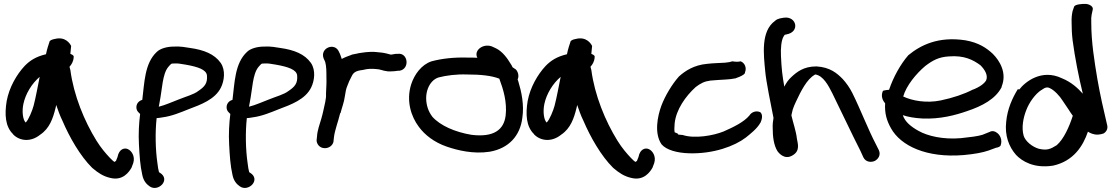

<svg xmlns="http://www.w3.org/2000/svg" viewBox="-20 -760 5662 977"><path d="M47 -75H48C80 -43 136 -35 185 -75C233 -107 250 -160 262 -208C263 -214 265 -218 266 -226C275 -200 285 -171 298 -145C333 -63 388 34 449 94C478 119 505 137 540 145C605 162 637 115 650 92V91L658 70C669 35 649 7 631 -1C615 -9 586 -4 578 39L570 59C567 61 565 62 562 64C557 61 551 55 539 43C519 22 494 -7 471 -44C409 -144 355 -275 338 -404C337 -410 334 -415 334 -421C343 -430 354 -447 355 -470C356 -474 354 -480 338 -486C339 -499 341 -513 342 -526C336 -539 312 -575 260 -562C243 -559 238 -555 233 -551C228 -536 219 -510 214 -484C163 -472 132 -452 105 -424C65 -381 27 -316 14 -246C3 -179 6 -116 47 -77ZM99 -231C110 -283 142 -335 182 -369C172 -321 163 -268 151 -222C145 -199 125 -149 111 -137H110C96 -152 91 -193 99 -231Z M871 -437C888 -438 898 -435 925 -431C987 -420 1029 -406 1033 -377C1037 -335 1020 -318 989 -297C966 -279 926 -269 887 -253C860 -243 821 -225 788 -217C789 -223 791 -231 792 -239C806 -309 806 -382 836 -419C852 -436 848 -437 868 -437ZM693 -180C687 -132 684 -78 687 -25C690 31 693 82 704 130C710 160 725 177 741 188C785 220 852 153 792 118L791 117H790L789 116C786 107 783 87 781 70C771 2 769 -86 777 -159C786 -159 795 -161 808 -163C854 -169 899 -188 939 -204C1003 -228 1074 -254 1104 -314C1121 -348 1129 -402 1103 -440C1071 -485 1018 -506 947 -516C926 -519 900 -525 865 -523C830 -523 795 -513 778 -496C715 -438 715 -336 704 -252C677 -244 670 -220 676 -202C679 -193 685 -188 693 -180Z M1330 -437C1347 -438 1357 -435 1384 -431C1446 -420 1488 -406 1492 -377C1496 -335 1479 -318 1448 -297C1425 -279 1385 -269 1346 -253C1319 -243 1280 -225 1247 -217C1248 -223 1250 -231 1251 -239C1265 -309 1265 -382 1295 -419C1311 -436 1307 -437 1327 -437ZM1152 -180C1146 -132 1143 -78 1146 -25C1149 31 1152 82 1163 130C1169 160 1184 177 1200 188C1244 220 1311 153 1251 118L1250 117H1249L1248 116C1245 107 1242 87 1240 70C1230 2 1228 -86 1236 -159C1245 -159 1254 -161 1267 -163C1313 -169 1358 -188 1398 -204C1462 -228 1533 -254 1563 -314C1580 -348 1588 -402 1562 -440C1530 -485 1477 -506 1406 -516C1385 -519 1359 -525 1324 -523C1289 -523 1254 -513 1237 -496C1174 -438 1174 -336 1163 -252C1136 -244 1129 -220 1135 -202C1138 -193 1144 -188 1152 -180Z M2013 -400C2067 -409 2057 -494 2003 -486H1994C1987 -485 1981 -484 1970 -482C1970 -482 1967 -482 1965 -483L1950 -487C1941 -489 1933 -491 1925 -492L1896 -495C1858 -499 1825 -492 1803 -489L1800 -488L1770 -482L1769 -481C1755 -476 1733 -468 1719 -460C1715 -472 1711 -485 1705 -496C1684 -547 1606 -516 1627 -462C1631 -452 1633 -451 1635 -444C1641 -423 1641 -395 1641 -365C1641 -352 1642 -340 1641 -332V-330C1641 -315 1639 -302 1639 -286V-270C1639 -260 1635 -246 1635 -241C1629 -214 1623 -183 1615 -156C1607 -128 1595 -98 1593 -65L1591 -46C1591 -29 1605 -6 1633 -6C1656 -6 1673 -21 1677 -39V-41L1679 -59C1683 -97 1700 -138 1711 -184L1713 -185C1719 -211 1731 -239 1735 -271C1738 -290 1741 -309 1747 -322L1757 -347L1770 -373C1779 -392 1792 -400 1826 -404L1845 -408C1863 -411 1887 -410 1908 -407C1922 -405 1942 -394 1974 -397C1982 -397 1992 -398 2005 -400Z M2602 -409H2601L2588 -418C2586 -423 2582 -431 2578 -436C2562 -463 2537 -498 2504 -514L2491 -520C2445 -545 2388 -506 2409 -466C2393 -467 2377 -467 2359 -467C2290 -469 2228 -462 2176 -448C2124 -431 2088 -380 2072 -330C2046 -246 2072 -167 2111 -115C2141 -74 2189 -36 2253 -14C2308 5 2389 25 2472 12C2569 -5 2627 -69 2638 -161C2648 -227 2633 -295 2618 -344L2614 -356C2623 -374 2615 -399 2602 -409ZM2212 -366C2250 -376 2303 -383 2356 -381H2357C2427 -381 2481 -375 2520 -360L2521 -359C2541 -306 2561 -240 2553 -172C2544 -99 2492 -60 2379 -74C2295 -88 2220 -121 2180 -166C2169 -181 2162 -194 2157 -209C2133 -281 2163 -351 2212 -366Z M2698 -75H2699C2731 -43 2787 -35 2836 -75C2884 -107 2901 -160 2913 -208C2914 -214 2916 -218 2917 -226C2926 -200 2936 -171 2949 -145C2984 -63 3039 34 3100 94C3129 119 3156 137 3191 145C3256 162 3288 115 3301 92V91L3309 70C3320 35 3300 7 3282 -1C3266 -9 3237 -4 3229 39L3221 59C3218 61 3216 62 3213 64C3208 61 3202 55 3190 43C3170 22 3145 -7 3122 -44C3060 -144 3006 -275 2989 -404C2988 -410 2985 -415 2985 -421C2994 -430 3005 -447 3006 -470C3007 -474 3005 -480 2989 -486C2990 -499 2992 -513 2993 -526C2987 -539 2963 -575 2911 -562C2894 -559 2889 -555 2884 -551C2879 -536 2870 -510 2865 -484C2814 -472 2783 -452 2756 -424C2716 -381 2678 -316 2665 -246C2654 -179 2657 -116 2698 -77ZM2750 -231C2761 -283 2793 -335 2833 -369C2823 -321 2814 -268 2802 -222C2796 -199 2776 -149 2762 -137H2761C2747 -152 2742 -193 2750 -231Z M3413 -87C3411 -97 3411 -112 3413 -132C3420 -202 3469 -271 3520 -317C3545 -336 3564 -346 3595 -350C3607 -351 3622 -352 3634 -353C3656 -355 3693 -355 3720 -361H3723L3724 -362C3779 -381 3770 -392 3771 -392C3780 -414 3771 -439 3749 -448C3737 -445 3724 -445 3707 -448C3691 -444 3691 -443 3669 -441C3639 -439 3611 -439 3577 -435C3512 -429 3467 -400 3435 -371C3400 -332 3364 -272 3345 -221C3326 -169 3308 -82 3346 -26C3371 4 3427 18 3485 20C3611 24 3719 -17 3775 -60C3800 -80 3833 -106 3849 -135L3850 -136C3855 -148 3865 -174 3849 -189C3825 -200 3802 -187 3794 -173C3766 -139 3712 -113 3662 -91C3610 -70 3515 -53 3454 -73C3430 -75 3430 -74 3429 -80Z M4133 -422C4069 -422 4034 -393 4008 -369C3992 -355 3980 -337 3971 -319C3961 -375 3957 -409 3954 -474C3952 -516 3956 -553 3966 -572C3972 -583 3972 -582 3976 -584H3980L3982 -585C4052 -597 4034 -679 3969 -670C3960 -668 3937 -667 3924 -654C3850 -601 3866 -481 3874 -396C3878 -348 3903 -225 3916 -160C3913 -144 3911 -125 3912 -107C3912 -65 3917 -22 3936 9C3939 13 3970 58 4014 30C4053 7 4039 -30 4035 -55C4031 -92 4016 -134 4007 -173C4007 -173 4008 -173 4008 -178L4014 -203C4018 -216 4024 -229 4030 -242C4055 -296 4086 -357 4125 -379C4126 -380 4127 -381 4130 -381C4169 -374 4195 -326 4215 -286C4259 -197 4314 -79 4358 7L4373 40C4385 66 4414 67 4431 59C4447 51 4464 30 4452 4L4437 -26C4398 -100 4358 -205 4317 -287C4303 -315 4286 -338 4269 -357C4240 -387 4204 -418 4135 -422Z M5077 -320C5105 -389 5067 -451 5032 -486C5001 -515 4961 -543 4892 -555C4754 -576 4664 -530 4602 -479C4562 -433 4526 -368 4504 -303C4486 -302 4476 -299 4473 -298C4460 -270 4473 -247 4484 -234C4481 -183 4492 -146 4514 -107C4563 -19 4693 45 4884 29C4940 24 4981 16 5010 6L5048 -8C5062 -10 5068 -15 5071 -18C5083 -48 5068 -75 5052 -85C5043 -92 5031 -95 5020 -91L5019 -90L4979 -74C4957 -67 4918 -62 4870 -57C4779 -49 4700 -68 4654 -94C4616 -115 4585 -140 4574 -174C4600 -165 4635 -159 4674 -157C4764 -153 4842 -174 4902 -195C4977 -220 5046 -256 5077 -317ZM4576 -269C4592 -325 4642 -385 4688 -424C4726 -453 4757 -470 4809 -473C4886 -479 4931 -456 4969 -428C4991 -406 5009 -377 4998 -351C4989 -335 4965 -317 4931 -304H4930C4886 -281 4829 -262 4767 -249C4695 -234 4622 -247 4576 -269Z M5490 -283C5464 -312 5432 -342 5383 -362C5280 -411 5196 -343 5167 -305C5164 -305 5162 -306 5159 -306C5132 -262 5106 -206 5100 -140C5092 -70 5114 -13 5150 28C5180 60 5241 98 5337 83H5338C5443 60 5491 -17 5516 -90C5527 -83 5544 -74 5568 -75C5579 -76 5588 -78 5596 -81C5615 -93 5618 -111 5613 -127C5596 -199 5578 -277 5564 -358C5549 -448 5533 -546 5533 -643V-644C5532 -663 5533 -677 5535 -686L5540 -709C5546 -726 5525 -738 5507 -740C5487 -741 5452 -738 5446 -727L5438 -704C5434 -686 5432 -669 5433 -642C5433 -619 5434 -588 5438 -555C5450 -465 5469 -369 5490 -283ZM5189 -69C5177 -111 5187 -161 5202 -199C5217 -239 5248 -282 5279 -302H5281V-303C5299 -316 5310 -318 5323 -311C5345 -301 5373 -271 5387 -248L5418 -202C5424 -193 5429 -184 5439 -171C5421 -115 5393 -52 5357 -21C5326 -2 5309 7 5266 -3C5232 -13 5198 -41 5189 -69Z"/></svg>

Font: Stray Cat
Style: BlkExt
Weight: 900
Version: Version 1.0